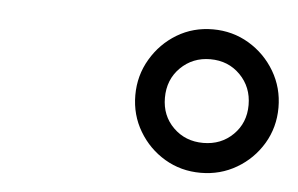

<svg xmlns="http://www.w3.org/2000/svg" viewBox="-31 -840 497 320"><g transform="rotate(5 217.0 -680.0)"><path d="M314 -560Q281 -560 254 -576Q227 -592 210.8 -619.2Q194.5 -646.5 194.5 -679.5Q194.5 -712.5 210.8 -740Q227 -767.5 254 -783.8Q281 -800 314 -800Q347 -800 374.2 -783.8Q401.5 -767.5 417.8 -740Q434 -712.5 434 -679.5Q434 -646.5 417.8 -619.2Q401.5 -592 374.2 -576Q347 -560 314 -560ZM314 -610Q344 -610 364 -629.8Q384 -649.5 384 -679.5Q384 -709.5 364 -729.8Q344 -750 314 -750Q284.5 -750 264.2 -730Q244 -710 244 -679.5Q244 -649.5 264 -629.8Q284 -610 314 -610Z"/></g></svg>

Font: Bodoni Moda 9pt
Style: Bold Italic
Weight: 700
Italic angle: -13°
Designer: Owen Earl
Foundry: indestructible type
Version: Version 2.004